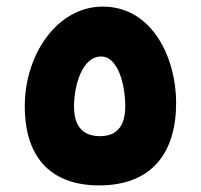

<svg xmlns="http://www.w3.org/2000/svg" viewBox="-20 -561 608 581"><path d="M280 0C439 0 513 -98 513 -250C513 -384 442 -541 291 -541C153 -541 55 -396 55 -240C55 -76 142 0 280 0ZM283 -149C240 -149 204 -169 204 -239C204 -301 228 -390 286 -390C336 -390 359 -308 359 -239C359 -188 340 -149 283 -149Z"/></svg>

Font: Noto Sans Arabic UI Extra
Style: Regular
Weight: 800
Designer: Nadine Chahine - Monotype Design Team
Foundry: Monotype Imaging Inc.
Version: Version 1.900